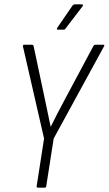

<svg xmlns="http://www.w3.org/2000/svg" viewBox="-20 -860 498 880"><path d="M154 0Q147 0 148 -7L182 -225L85 -648Q84 -655 92 -655H126Q132 -655 134 -649L186 -404Q192 -373 199 -342Q206 -311 212 -280H213Q228 -310 243.5 -340.5Q259 -371 276 -402L408 -649Q412 -655 417 -655H453Q457 -655 458 -653.5Q459 -652 457 -648L226 -225L192 -7Q191 0 185 0ZM245 -724Q242 -724 241 -726Q240 -728 242 -732L312 -834Q317 -840 322 -840H355Q359 -840 360 -837.5Q361 -835 359 -832L281 -730Q279 -726 276.5 -725Q274 -724 270 -724Z"/></svg>

Font: Sofia Sans Condensed Light
Style: Italic
Weight: 300
Italic angle: -9°
Version: Version 4.100